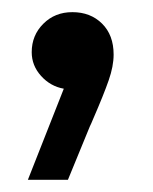

<svg xmlns="http://www.w3.org/2000/svg" viewBox="-20 -146 251 316"><path d="M25.9 149.9 85 0Q63 -3.9 47.6 -21Q32.2 -38.1 32.2 -60.1Q32.2 -87.9 51.3 -106.9Q70.3 -126 99.1 -126Q128.9 -126 147.9 -107.2Q167 -88.4 167 -56.2Q167 -37.1 158.9 -13.9Q150.9 9.3 133.3 49.8Q129.9 58.1 127.9 62L91.8 149.9Z"/></svg>

Font: Lumene Sans Expanded Medium
Style: Regular
Weight: 500
Width: 7
Designer: Deni Anggara
Version: Version 1.003;Glyphs 3.1.2 (3151)